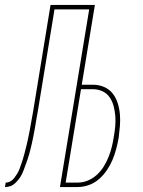

<svg xmlns="http://www.w3.org/2000/svg" viewBox="-58 -755 578 775"><path d="M184 0 302 -717H162L94 -302Q92 -291 90 -280.5Q88 -270 86.5 -259.5Q85 -249 83 -238.5Q81 -228 79 -217.5Q77 -207 75 -196.5Q73 -186 70.5 -175.5Q68 -165 65.5 -154.5Q63 -144 60 -133.5Q57 -123 53.5 -112.5Q50 -102 46 -91.5Q42 -81 38.5 -71Q35 -61 30 -51Q25 -41 18 -32Q11 -23 2.5 -15Q-6 -7 -16.5 -3.5Q-27 0 -38 0L-35 -18Q-25 -18 -16 -23Q-7 -28 -0.5 -36.5Q6 -45 11.5 -54Q17 -63 20.5 -72.5Q24 -82 27.5 -92Q31 -102 34 -111.5Q37 -121 39.5 -130.5Q42 -140 44.5 -150Q47 -160 49.5 -170Q52 -180 54 -189.5Q56 -199 58 -209Q60 -219 62 -229Q64 -239 65.5 -248.5Q67 -258 69 -268Q71 -278 72.5 -287.5Q74 -297 76 -307L146 -735H325L272 -413H317Q341 -413 362 -404Q383 -395 396.5 -378Q410 -361 417 -339Q424 -317 426 -293.5Q428 -270 426 -246Q424 -222 421 -199Q417 -176 411 -153.5Q405 -131 396 -109.5Q387 -88 373 -67.5Q359 -47 341 -31.5Q323 -16 300.5 -8Q278 0 255 0ZM256 -18Q276 -18 296 -26Q316 -34 332.5 -49Q349 -64 360.5 -82.5Q372 -101 380 -121Q388 -141 393 -161Q398 -181 401 -201Q405 -223 407 -244Q409 -265 407.5 -285.5Q406 -306 401 -325.5Q396 -345 385 -361.5Q374 -378 356 -386.5Q338 -395 316 -395H269L207 -18Z"/></svg>

Font: Iosevka Thin Oblique
Style: Regular
Weight: 100
Italic angle: -9°
Monospace: yes
Designer: Belleve Invis
Foundry: Belleve Invis
Version: Version 32.5.0; ttfautohint (v1.8.4)